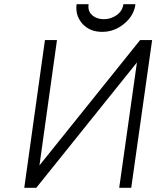

<svg xmlns="http://www.w3.org/2000/svg" viewBox="-20 -890 741 910"><path d="M701 -700 602 0H545L629 -594L152 0H95L193 -700H250L167 -106L644 -700ZM343 -870Q336 -817 370 -778Q405 -739 464 -739Q523 -739 569 -778Q615 -816 622 -870H565Q560 -838 534 -819Q506 -799 472 -799Q438 -799 416 -819Q395 -838 400 -870Z"/></svg>

Font: Unageo
Style: Light-Italic
Weight: 300
Designer: Richard Sepsi
Foundry: Richard Sepsi
Version: Version 2.000